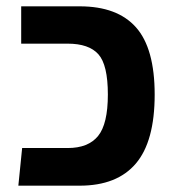

<svg xmlns="http://www.w3.org/2000/svg" viewBox="-20 -587 552 607"><path d="M38 0 50 -119H194Q259 -119 290 -157Q321 -195 321 -288Q321 -382 291 -415.5Q261 -449 194 -449H47V-567H232Q351 -567 410 -500.5Q469 -434 469 -288Q469 -140 409.5 -70Q350 0 232 0Z"/></svg>

Font: FiraGO SemiBold
Style: Regular
Weight: 600
Designer: bBox Type
Foundry: bBox Type GmbH
Version: Version 1.001;PS 001.001;hotconv 1.0.88;makeotf.lib2.5.64775